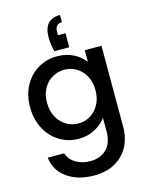

<svg xmlns="http://www.w3.org/2000/svg" viewBox="-154 -915 987 1280"><g transform="rotate(-15 339.0 -274.5)"><path d="M290 -597Q277 -650 277 -696Q277 -821 389 -821V-771Q341 -771 341 -715V-694H393V-597ZM297 -560Q361 -560 410.5 -534.5Q460 -509 488 -471V-551H603V9Q603 85 571 144.5Q539 204 478.5 238Q418 272 334 272Q222 272 148 219.5Q74 167 64 77H177Q190 120 232.5 146.5Q275 173 334 173Q403 173 445.5 131Q488 89 488 9V-83Q459 -44 409.5 -17.5Q360 9 297 9Q225 9 165.5 -27.5Q106 -64 71.5 -129.5Q37 -195 37 -278Q37 -361 71.5 -425Q106 -489 165.5 -524.5Q225 -560 297 -560ZM488 -276Q488 -333 464.5 -375Q441 -417 403 -439Q365 -461 321 -461Q277 -461 239 -439.5Q201 -418 177.5 -376.5Q154 -335 154 -278Q154 -221 177.5 -178Q201 -135 239.5 -112.5Q278 -90 321 -90Q365 -90 403 -112Q441 -134 464.5 -176.5Q488 -219 488 -276Z"/></g></svg>

Font: Fz Poppins Med
Style: Regular
Weight: 500
Designer: Ninad Kale (Devanagari), Jonny Pinhorn (Latin)
Foundry: Indian Type Foundry
Version: Vit hóa bi Vntype.Com & FontZin.Com